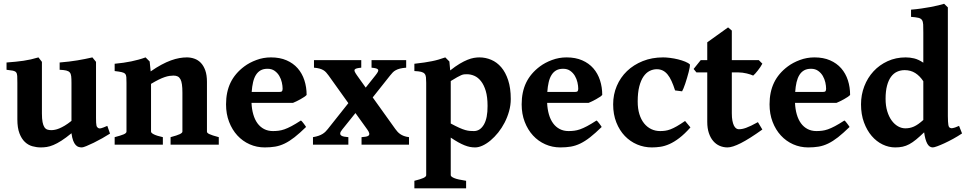

<svg xmlns="http://www.w3.org/2000/svg" viewBox="-20 -777 5188 1031"><path d="M570.8 -59.6Q552.7 -47.9 529.3 -34.7Q505.9 -21.5 483.4 -10.5Q460.9 0.5 443.4 7.6Q425.8 14.6 419.9 14.6Q411.1 14.6 402.6 12.2Q394 9.8 386.5 1.7Q378.9 -6.3 373 -21.5Q367.2 -36.6 363.8 -61.5Q333.5 -36.6 309.8 -21.5Q286.1 -6.3 266.6 1.7Q247.1 9.8 231 12.2Q214.8 14.6 199.2 14.6Q176.3 14.6 153.8 8.3Q131.3 2 113.5 -14.9Q95.7 -31.7 84.5 -61Q73.2 -90.3 73.2 -136.2V-332.5Q73.2 -356 72.5 -368.9Q71.8 -381.8 66.7 -388.4Q61.5 -395 49.6 -397.5Q37.6 -399.9 15.1 -402.3V-441.4Q42 -443.4 64 -445.6Q85.9 -447.8 106 -450.7Q126 -453.6 145.5 -458Q165 -462.4 186.5 -468.8L205.1 -444.8V-168Q205.1 -139.2 208.5 -121.6Q211.9 -104 218.3 -94.2Q224.6 -84.5 233.9 -81.3Q243.2 -78.1 255.4 -78.1Q263.7 -78.1 274.4 -80.1Q285.2 -82 298.3 -87.4Q311.5 -92.8 327.9 -102.5Q344.2 -112.3 363.8 -127.9V-332.5Q363.8 -354.5 362.3 -367.7Q360.8 -380.9 354.5 -388.2Q348.1 -395.5 335.4 -398.4Q322.8 -401.4 300.3 -402.3V-441.4Q354 -445.8 396 -452.9Q438 -460 476.1 -468.8L495.6 -444.8V-143.6Q495.6 -128.4 496.1 -119.1Q496.6 -109.9 497.8 -104Q499 -98.1 501.2 -95.2Q503.4 -92.3 506.8 -89.8Q509.8 -87.9 513.2 -87.4Q516.6 -86.9 522 -88.1Q527.3 -89.4 535.4 -92.5Q543.5 -95.7 556.2 -101.1Z M896 0V-40.5Q931.2 -49.8 945.3 -56.6Q959.5 -63.5 959.5 -70.3V-279.8Q959.5 -305.7 957 -323.2Q954.6 -340.8 949 -351.3Q943.4 -361.8 934.3 -366.5Q925.3 -371.1 911.6 -371.1Q901.4 -371.1 889.9 -369.4Q878.4 -367.7 864.5 -363Q850.6 -358.4 832.5 -349.6Q814.5 -340.8 791 -326.7V-70.3Q791 -63 806.9 -55.2Q822.8 -47.4 854.5 -40.5V0H595.7V-40.5Q627.9 -48.8 643.6 -55.4Q659.2 -62 659.2 -70.3V-332.5Q659.2 -351.6 658.4 -362.8Q657.7 -374 652.1 -380.4Q646.5 -386.7 633.5 -389.6Q620.6 -392.6 595.7 -395.5V-434.6Q621.1 -437 643.3 -440.2Q665.5 -443.4 685.3 -447.5Q705.1 -451.7 723.9 -456.8Q742.7 -461.9 761.7 -468.8L783.7 -446.8L789.1 -393.6Q819.8 -415 846.7 -429.4Q873.5 -443.8 897.7 -452.6Q921.9 -461.4 943.1 -465.1Q964.4 -468.8 983.4 -468.8Q1004.4 -468.8 1023.9 -461.9Q1043.5 -455.1 1058.3 -439.7Q1073.2 -424.3 1082.3 -399.2Q1091.3 -374 1091.3 -337.4V-70.3Q1091.3 -66.9 1094 -63.7Q1096.7 -60.5 1103.8 -57.1Q1110.8 -53.7 1123.3 -49.6Q1135.7 -45.4 1154.8 -40.5V0Z M1416.5 -407.7Q1394.5 -407.7 1379.4 -399.2Q1364.3 -390.6 1354.2 -374.5Q1344.2 -358.4 1338.9 -335.4Q1333.5 -312.5 1331.5 -283.2H1479Q1490.2 -283.2 1493.9 -286.9Q1497.6 -290.5 1497.6 -300.8Q1497.6 -315.9 1493.4 -334.5Q1489.3 -353 1479.7 -369.4Q1470.2 -385.7 1454.6 -396.7Q1439 -407.7 1416.5 -407.7ZM1626.5 -267.1Q1622.1 -262.2 1613 -256.1Q1604 -250 1593.3 -244.1Q1582.5 -238.3 1571.8 -232.9Q1561 -227.5 1553.2 -224.6H1330.6Q1332 -190.9 1340.1 -162.8Q1348.1 -134.8 1362.5 -115Q1377 -95.2 1397.9 -84.2Q1418.9 -73.2 1445.8 -73.2Q1460.9 -73.2 1475.6 -75Q1490.2 -76.7 1507.1 -82.5Q1523.9 -88.4 1545.2 -99.6Q1566.4 -110.8 1595.7 -129.9Q1598.6 -128.4 1603 -123.3Q1607.4 -118.2 1611.6 -112.5Q1615.7 -106.9 1619.1 -102.1Q1622.6 -97.2 1623.5 -95.2Q1588.9 -61.5 1561.5 -40Q1534.2 -18.6 1508.8 -6.3Q1483.4 5.9 1457.8 10.3Q1432.1 14.6 1401.4 14.6Q1358.4 14.6 1320.6 -2.2Q1282.7 -19 1254.6 -49.6Q1226.6 -80.1 1210.2 -122.6Q1193.8 -165 1193.8 -216.8Q1193.8 -283.2 1218 -333.3Q1242.2 -383.3 1292 -420.4Q1319.3 -440.9 1356.7 -454.8Q1394 -468.8 1435.1 -468.8Q1482.9 -468.8 1518.8 -453.1Q1554.7 -437.5 1578.6 -410.2Q1602.5 -382.8 1614.5 -345.9Q1626.5 -309.1 1626.5 -267.1Z M1921.4 0V-40.5Q1933.6 -41.5 1943.6 -43Q1953.6 -44.4 1958.7 -48.6Q1963.9 -52.7 1962.9 -60.3Q1961.9 -67.9 1952.6 -81.1L1888.7 -169.9L1817.4 -81.1Q1807.1 -68.4 1806.9 -60.8Q1806.6 -53.2 1812.5 -49.1Q1818.4 -44.9 1828.6 -43.2Q1838.9 -41.5 1850.6 -40.5V0H1660.6V-40.5Q1678.2 -43.5 1690.7 -47.9Q1703.1 -52.2 1712.2 -57.9Q1721.2 -63.5 1727.8 -70.1Q1734.4 -76.7 1740.2 -84L1850.6 -223.1L1744.1 -372.1Q1737.8 -380.9 1731.4 -387.9Q1725.1 -395 1716.6 -400.1Q1708 -405.3 1696 -408.7Q1684.1 -412.1 1666 -413.6V-454.1H1919.9V-413.6Q1904.8 -412.1 1896.2 -409.9Q1887.7 -407.7 1884.8 -403.6Q1881.8 -399.4 1885 -392.1Q1888.2 -384.8 1896.5 -373L1943.8 -306.6L1996.6 -373Q2005.9 -384.8 2009.3 -391.8Q2012.7 -398.9 2010 -403.3Q2007.3 -407.7 1998.8 -409.9Q1990.2 -412.1 1975.1 -413.6V-454.1H2161.1V-413.6Q2141.1 -412.1 2127.9 -408.7Q2114.7 -405.3 2105.2 -400.1Q2095.7 -395 2088.9 -387.9Q2082 -380.9 2075.2 -372.1L1981.4 -253.9L2103 -84Q2108.4 -76.7 2114.5 -69.8Q2120.6 -63 2128.9 -57.1Q2137.2 -51.3 2148.7 -46.9Q2160.2 -42.5 2176.3 -40.5V0Z M2598.1 -208Q2598.1 -256.3 2588.4 -288.8Q2578.6 -321.3 2562.7 -341.3Q2546.9 -361.3 2527.1 -369.9Q2507.3 -378.4 2487.3 -378.4Q2478.5 -378.4 2471.9 -377.7Q2465.3 -377 2456.5 -373.3Q2447.8 -369.6 2434.8 -362.3Q2421.9 -355 2400.4 -341.8V-113.8Q2427.7 -99.1 2446.3 -90.8Q2464.8 -82.5 2478.8 -78.6Q2492.7 -74.7 2503.4 -74Q2514.2 -73.2 2525.4 -73.2Q2558.6 -73.7 2578.6 -108.4Q2598.6 -143.1 2598.1 -208ZM2722.7 -245.1Q2722.7 -211.9 2713.6 -179.7Q2704.6 -147.5 2689.7 -118.7Q2674.8 -89.8 2655.3 -65.4Q2635.7 -41 2614.5 -23.2Q2593.3 -5.4 2571.8 4.6Q2550.3 14.6 2531.2 14.6Q2517.1 14.6 2503.4 12Q2489.7 9.3 2474.4 3.2Q2459 -2.9 2440.9 -12.9Q2422.9 -22.9 2400.4 -38.1V163.6Q2400.4 171.4 2418.7 179.2Q2437 187 2482.9 193.8V234.4H2205.1V193.8Q2237.3 186 2252.9 179Q2268.6 171.9 2268.6 163.6V-332.5Q2268.6 -350.6 2267.3 -362.3Q2266.1 -374 2260 -381.1Q2253.9 -388.2 2241.2 -391.4Q2228.5 -394.5 2205.1 -395.5V-434.6Q2236.3 -438 2258.8 -441.4Q2281.2 -444.8 2299.6 -448.5Q2317.9 -452.1 2334.5 -457Q2351.1 -461.9 2371.1 -468.8L2393.1 -446.8L2397.5 -398.9Q2425.3 -420.9 2448.2 -434.6Q2471.2 -448.2 2490 -455.8Q2508.8 -463.4 2524.4 -466.1Q2540 -468.8 2554.2 -468.8Q2587.4 -468.8 2617.9 -455.8Q2648.4 -442.9 2671.6 -415.8Q2694.8 -388.7 2708.7 -346.4Q2722.7 -304.2 2722.7 -245.1Z M3003.9 -407.7Q2981.9 -407.7 2966.8 -399.2Q2951.7 -390.6 2941.7 -374.5Q2931.6 -358.4 2926.3 -335.4Q2920.9 -312.5 2918.9 -283.2H3066.4Q3077.6 -283.2 3081.3 -286.9Q3085 -290.5 3085 -300.8Q3085 -315.9 3080.8 -334.5Q3076.7 -353 3067.1 -369.4Q3057.6 -385.7 3042 -396.7Q3026.4 -407.7 3003.9 -407.7ZM3213.9 -267.1Q3209.5 -262.2 3200.4 -256.1Q3191.4 -250 3180.7 -244.1Q3169.9 -238.3 3159.2 -232.9Q3148.4 -227.5 3140.6 -224.6H2918Q2919.4 -190.9 2927.5 -162.8Q2935.5 -134.8 2950 -115Q2964.4 -95.2 2985.4 -84.2Q3006.3 -73.2 3033.2 -73.2Q3048.3 -73.2 3063 -75Q3077.6 -76.7 3094.5 -82.5Q3111.3 -88.4 3132.6 -99.6Q3153.8 -110.8 3183.1 -129.9Q3186 -128.4 3190.4 -123.3Q3194.8 -118.2 3199 -112.5Q3203.1 -106.9 3206.5 -102.1Q3210 -97.2 3210.9 -95.2Q3176.3 -61.5 3148.9 -40Q3121.6 -18.6 3096.2 -6.3Q3070.8 5.9 3045.2 10.3Q3019.5 14.6 2988.8 14.6Q2945.8 14.6 2908 -2.2Q2870.1 -19 2842 -49.6Q2814 -80.1 2797.6 -122.6Q2781.2 -165 2781.2 -216.8Q2781.2 -283.2 2805.4 -333.3Q2829.6 -383.3 2879.4 -420.4Q2906.7 -440.9 2944.1 -454.8Q2981.4 -468.8 3022.5 -468.8Q3070.3 -468.8 3106.2 -453.1Q3142.1 -437.5 3166 -410.2Q3189.9 -382.8 3201.9 -345.9Q3213.9 -309.1 3213.9 -267.1Z M3687.5 -92.8Q3655.8 -57.1 3627.9 -35.9Q3600.1 -14.6 3574.7 -3.4Q3549.3 7.8 3526.1 11.2Q3502.9 14.6 3480 14.6Q3439 14.6 3401.4 -1.2Q3363.8 -17.1 3335.2 -46.9Q3306.6 -76.7 3289.6 -119.6Q3272.5 -162.6 3272.5 -216.8Q3272.5 -269.5 3292 -315.4Q3311.5 -361.3 3346.9 -395.3Q3382.3 -429.2 3431.6 -449Q3481 -468.8 3541 -468.8Q3557.1 -468.8 3578.6 -466.1Q3600.1 -463.4 3620.8 -458.3Q3641.6 -453.1 3659.2 -446Q3676.8 -439 3685.1 -430.2Q3685.5 -426.3 3683.6 -415.3Q3681.6 -404.3 3678 -389.9Q3674.3 -375.5 3669.4 -359.1Q3664.6 -342.8 3659.7 -328.1Q3654.8 -313.5 3650.1 -302.2Q3645.5 -291 3642.6 -286.6L3605 -291.5Q3595.7 -320.8 3585.9 -342Q3576.2 -363.3 3564.5 -377.4Q3552.7 -391.6 3538.6 -398.4Q3524.4 -405.3 3506.8 -405.3Q3486.8 -405.3 3468.3 -396Q3449.7 -386.7 3435.5 -366.2Q3421.4 -345.7 3412.8 -312.7Q3404.3 -279.8 3404.3 -231.9Q3404.3 -193.8 3413.3 -164.3Q3422.4 -134.8 3438.7 -114.5Q3455.1 -94.2 3477.1 -83.7Q3499 -73.2 3524.9 -73.2Q3538.6 -73.2 3551.8 -75Q3564.9 -76.7 3580.3 -82.5Q3595.7 -88.4 3614.5 -99.1Q3633.3 -109.9 3658.7 -127.4Z M4073.7 -81.5Q4003.4 -31.2 3958 -8.3Q3912.6 14.6 3886.7 14.6Q3864.3 14.6 3844.5 6.1Q3824.7 -2.4 3809.8 -19.8Q3794.9 -37.1 3786.4 -62.7Q3777.8 -88.4 3777.8 -122.6V-388.2H3719.7L3704.6 -406.7L3742.7 -454.1H3777.8V-549.8L3889.6 -629.9L3909.7 -612.8V-454.1H4054.7L4073.7 -435.1Q4069.3 -426.3 4062.7 -416.7Q4056.2 -407.2 4049.3 -398.4Q4042.5 -389.6 4035.9 -382.3Q4029.3 -375 4024.4 -371.1Q4018.6 -374 4009.5 -377Q4000.5 -379.9 3989.7 -382.6Q3979 -385.3 3967.3 -386.7Q3955.6 -388.2 3944.8 -388.2H3909.7V-169.4Q3909.7 -145.5 3912.8 -129.2Q3916 -112.8 3921.1 -102.5Q3926.3 -92.3 3933.1 -87.6Q3939.9 -83 3947.3 -83Q3956.1 -83 3965.3 -84.7Q3974.6 -86.4 3986.3 -90.6Q3998 -94.7 4013.4 -102.1Q4028.8 -109.4 4049.8 -121.1Z M4335 -407.7Q4313 -407.7 4297.9 -399.2Q4282.7 -390.6 4272.7 -374.5Q4262.7 -358.4 4257.3 -335.4Q4252 -312.5 4250 -283.2H4397.5Q4408.7 -283.2 4412.4 -286.9Q4416 -290.5 4416 -300.8Q4416 -315.9 4411.9 -334.5Q4407.7 -353 4398.2 -369.4Q4388.7 -385.7 4373 -396.7Q4357.4 -407.7 4335 -407.7ZM4544.9 -267.1Q4540.5 -262.2 4531.5 -256.1Q4522.5 -250 4511.7 -244.1Q4501 -238.3 4490.2 -232.9Q4479.5 -227.5 4471.7 -224.6H4249Q4250.5 -190.9 4258.5 -162.8Q4266.6 -134.8 4281 -115Q4295.4 -95.2 4316.4 -84.2Q4337.4 -73.2 4364.3 -73.2Q4379.4 -73.2 4394 -75Q4408.7 -76.7 4425.5 -82.5Q4442.4 -88.4 4463.6 -99.6Q4484.9 -110.8 4514.2 -129.9Q4517.1 -128.4 4521.5 -123.3Q4525.9 -118.2 4530 -112.5Q4534.2 -106.9 4537.6 -102.1Q4541 -97.2 4542 -95.2Q4507.3 -61.5 4480 -40Q4452.6 -18.6 4427.2 -6.3Q4401.9 5.9 4376.2 10.3Q4350.6 14.6 4319.8 14.6Q4276.9 14.6 4239 -2.2Q4201.2 -19 4173.1 -49.6Q4145 -80.1 4128.7 -122.6Q4112.3 -165 4112.3 -216.8Q4112.3 -283.2 4136.5 -333.3Q4160.6 -383.3 4210.4 -420.4Q4237.8 -440.9 4275.1 -454.8Q4312.5 -468.8 4353.5 -468.8Q4401.4 -468.8 4437.3 -453.1Q4473.1 -437.5 4497.1 -410.2Q4521 -382.8 4533 -345.9Q4544.9 -309.1 4544.9 -267.1Z M5146 -60.5Q5123.5 -45.4 5098.6 -31.7Q5073.7 -18.1 5051.5 -7.8Q5029.3 2.4 5012.5 8.5Q4995.6 14.6 4988.8 14.6Q4970.2 14.6 4959 -6.1Q4947.8 -26.9 4942.4 -66.4Q4918.5 -43.5 4899.4 -27.8Q4880.4 -12.2 4862.8 -2.7Q4845.2 6.8 4827.1 10.7Q4809.1 14.6 4787.1 14.6Q4752.4 14.6 4719.5 -1.2Q4686.5 -17.1 4660.9 -46.9Q4635.3 -76.7 4619.4 -119.6Q4603.5 -162.6 4603.5 -216.8Q4603.5 -268.1 4621.1 -313.7Q4638.7 -359.4 4670.4 -393.8Q4702.1 -428.2 4746.3 -448.5Q4790.5 -468.8 4843.3 -468.8Q4866.2 -468.8 4888.9 -463.4Q4911.6 -458 4938 -440.4V-602.5Q4938 -629.4 4937.3 -645.3Q4936.5 -661.1 4930.7 -669.7Q4924.8 -678.2 4911.4 -681.4Q4897.9 -684.6 4872.1 -686.5V-725.1Q4901.4 -727.5 4928 -731.4Q4954.6 -735.4 4977.5 -739.5Q5000.5 -743.7 5018.8 -748.3Q5037.1 -752.9 5049.8 -756.8L5069.8 -737.3V-153.3Q5069.8 -136.2 5070.6 -124.8Q5071.3 -113.3 5072.5 -106.2Q5073.7 -99.1 5075.9 -95.7Q5078.1 -92.3 5081.1 -90.8Q5084 -89.4 5087.2 -88.6Q5090.3 -87.9 5095.5 -88.9Q5100.6 -89.8 5108.9 -92.5Q5117.2 -95.2 5129.9 -101.1ZM4938 -132.8V-340.8Q4919.4 -369.1 4894.8 -384.8Q4870.1 -400.4 4837.9 -400.4Q4815.9 -400.4 4797.1 -391.8Q4778.3 -383.3 4764.6 -364.7Q4751 -346.2 4743.2 -316.9Q4735.4 -287.6 4735.4 -246.6Q4735.4 -209 4744.4 -179.4Q4753.4 -149.9 4768.3 -129.6Q4783.2 -109.4 4802.2 -98.6Q4821.3 -87.9 4841.3 -87.9Q4853.5 -87.9 4864.7 -90.1Q4876 -92.3 4887.5 -97.4Q4898.9 -102.5 4911.4 -111.3Q4923.8 -120.1 4938 -132.8Z"/></svg>

Font: Gentium Book Basic
Style: Bold
Weight: 700
Designer: J. Victor Gaultney and Annie Olsen
Foundry: SIL International
Version: Version 1.102; 2013; Maintenance release